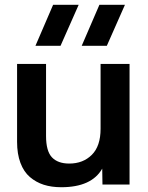

<svg xmlns="http://www.w3.org/2000/svg" viewBox="-20 -765 615 796"><path d="M233.9 11.2Q193.8 11.2 161.6 1Q129.4 -9.3 104 -31Q78.6 -52.7 64.7 -89.8Q50.8 -127 50.8 -176.8V-500H170.9V-201.2Q170.9 -138.7 195.3 -112.8Q219.7 -86.9 267.1 -86.9Q324.2 -86.9 360.6 -123Q397 -159.2 397 -231V-500H517.1V0H404.8L403.8 -65.9Q359.9 11.2 233.9 11.2ZM127 -575.2 200.2 -745.1H306.2L231 -575.2ZM318.8 -575.2 392.1 -745.1H498L422.9 -575.2Z"/></svg>

Font: Human Sans Medium
Style: Regular
Weight: 500
Designer: Tim Radville
Foundry: Continuum
Version: Version 1.000;FEAKit 1.0